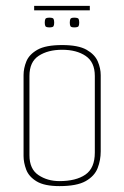

<svg xmlns="http://www.w3.org/2000/svg" viewBox="-20 -628 422 652"><path d="M182 4Q131 4 104.5 -12Q78 -28 69 -52Q60 -76 60 -98V-373Q60 -396 69.5 -419.5Q79 -443 107 -459Q135 -475 191 -475Q246 -475 274 -459Q302 -443 312 -419.5Q322 -396 322 -373V-114Q322 -84 311.5 -57Q301 -30 271 -13Q241 4 182 4ZM182 -13Q238 -13 270 -35Q302 -57 302 -110V-370Q302 -417 271 -438Q240 -459 191 -459Q143 -459 111.5 -438.5Q80 -418 80 -370V-101Q80 -54 110.5 -33.5Q141 -13 182 -13ZM232 -535Q221 -535 219 -539.5Q217 -544 217 -551Q217 -559 219 -563.5Q221 -568 232 -568Q245 -568 247 -563.5Q249 -559 249 -551Q249 -544 247 -539.5Q245 -535 232 -535ZM148 -535Q136 -535 134 -539.5Q132 -544 132 -551Q132 -559 134 -563.5Q136 -568 148 -568Q160 -568 162 -563.5Q164 -559 164 -551Q164 -544 162 -539.5Q160 -535 148 -535ZM96 -593V-608H285V-593Z"/></svg>

Font: Smooch Sans Thin Thin
Style: Regular
Weight: 250
Version: Version 1.010